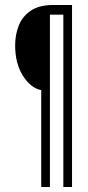

<svg xmlns="http://www.w3.org/2000/svg" viewBox="-20 -685 353 773"><path d="M146 68V-322Q103 -331 72 -380.5Q41 -430 41 -502Q41 -545 55.5 -582Q70 -619 104 -642Q138 -665 195 -665H270V68H235V-626H181V68Z"/></svg>

Font: Inconsolata ExtraCondensed Light
Style: Regular
Weight: 300
Width: 2
Monospace: yes
Designer: Raph Levien, Cyreal, Brenton Simpson
Foundry: Raph Levien, Cyreal, Google
Version: Version 3.100; ttfautohint (v1.8.4.7-5d5b)